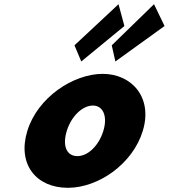

<svg xmlns="http://www.w3.org/2000/svg" viewBox="-20 -880 804 915"><path d="M334.9 -664 367.3 -587 572.8 -756 544.8 -860ZM512.6 -664 529.8 -587 764.2 -756 714 -860ZM110.2 -256C159.1 -416 329.3 -528 469.5 -528C607.5 -528 709.3 -416 660.4 -256C612.1 -98 448.5 15 303.5 15C151.3 15 61.8 -98 110.2 -256ZM298.2 -256C276.8 -186 296.5 -136 348.9 -136C399.2 -136 451 -186 472.4 -256C494.1 -327 470.7 -377 422.6 -377C373.8 -377 319.9 -327 298.2 -256Z"/></svg>

Font: Hussar
Style: BdSuprConOblThree
Weight: 700
Foundry: Cannot Into Space Fonts
Version: Version 2.00